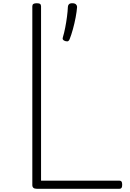

<svg xmlns="http://www.w3.org/2000/svg" viewBox="-20 -1168 807 1188"><path d="M207 0Q180 0 180 -23V-1129Q180 -1139 186.5 -1143.5Q193 -1148 207 -1148Q222 -1148 228 -1143.5Q234 -1139 234 -1129V-50H720Q728 -50 732 -44.5Q736 -39 736 -25Q736 -11 732 -5.5Q728 0 720 0ZM383 -914Q372 -918 369 -924Q366 -930 370 -941Q377 -964 383.5 -997Q390 -1030 394.5 -1064.5Q399 -1099 400 -1125Q400 -1134 406 -1141Q412 -1148 427 -1148Q443 -1148 450 -1141Q457 -1134 457 -1125Q455 -1097 448 -1060Q441 -1023 431 -987Q421 -951 411 -926Q408 -918 402.5 -914Q397 -910 383 -914Z"/></svg>

Font: Playwrite CL ExtraLight
Style: Regular
Weight: 200
Designer: Veronika Burian, José Scaglione
Foundry: TypeTogether
Version: Version 1.002